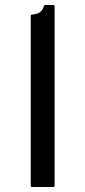

<svg xmlns="http://www.w3.org/2000/svg" viewBox="-20 -745 340 765"><path d="M108 -687Q146.5 -689 154.5 -720Q155.5 -725 160.5 -725H192.5Q197.5 -725 197.5 -720V-5Q197.5 0 192.5 0H107.5Q102.5 0 102.5 -5V-682Q102.5 -687 108 -687Z"/></svg>

Font: MFEK Sans
Style: Regular
Weight: 400
Designer: Owen Earl
Foundry: indestructible type*
Version: Version 0.001; ttfautohint (v1.8.4.7-5d5b)